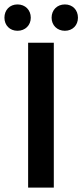

<svg xmlns="http://www.w3.org/2000/svg" viewBox="-44 -847 372 867"><path d="M83 -654V0H199V-654ZM189 -767C189 -733 214 -708 249 -708C284 -708 308 -733 308 -767C308 -802 284 -827 249 -827C214 -827 189 -802 189 -767ZM35 -708C70 -708 95 -733 95 -767C95 -802 70 -827 35 -827C0 -827 -24 -802 -24 -767C-24 -733 0 -708 35 -708Z"/></svg>

Font: DAIFUKU Sans Semibold
Style: Regular
Weight: 600
Designer: Original font ‘Source Sans 3’ : Paul D. Hunt
Foundry: Daifuku
Version: Version 1.000